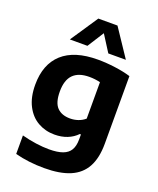

<svg xmlns="http://www.w3.org/2000/svg" viewBox="-183 -916 1028 1253"><g transform="rotate(20 331.0 -289.0)"><path d="M76.5 205.5V77Q127 90.5 176 97.2Q225 104 266 104Q325 104 361 90.8Q397 77.5 413.5 49.5Q430 21.5 430 -24V-58.5H422Q394 -29.5 354.8 -14Q315.5 1.5 267 1.5Q203.5 1.5 151.8 -27.8Q100 -57 69.2 -116.5Q38.5 -176 38.5 -262Q38.5 -404 122 -479.8Q205.5 -555.5 368 -555.5Q426.5 -555.5 488 -547.2Q549.5 -539 597 -524.5V-55Q597 44.5 562.5 107.5Q528 170.5 458 200.2Q388 230 278.5 230Q170.5 230 76.5 205.5ZM430 -168.5V-421.5Q393 -430.5 353.5 -430.5Q279.5 -430.5 242 -392.5Q204.5 -354.5 204.5 -275.5Q204.5 -198 236.5 -165Q268.5 -132 327 -132Q355.5 -132 382.5 -141.2Q409.5 -150.5 430 -168.5ZM539 -616.5H417L344.5 -730.5L272 -616.5H150L278 -808H411Z"/></g></svg>

Font: Encode Sans Semi Expanded
Style: Bold
Weight: 700
Width: 6
Designer: Multiple Designers
Foundry: Impallari Type
Version: Version 2.000